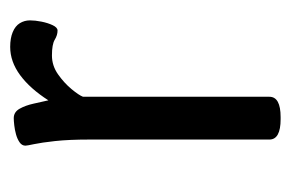

<svg xmlns="http://www.w3.org/2000/svg" viewBox="-117 -452 571 377"><g transform="rotate(-90 168.5 -263.5)"><path d="M123 2Q83 2 83 -20V-373Q83 -414 80 -441Q77 -468 74 -482Q71 -496 71 -499Q71 -506 77.5 -510.5Q84 -515 93 -517.5Q102 -520 111 -521Q120 -522 125 -522Q137 -522 143.5 -510.5Q150 -499 153.5 -483Q157 -467 160 -454Q183 -490 209.5 -509.5Q236 -529 265 -529Q282 -529 294 -524Q306 -519 311.5 -510Q317 -501 317 -490Q317 -480 314.5 -467.5Q312 -455 307.5 -445.5Q303 -436 297 -436Q288 -436 279 -441.5Q270 -447 248 -447Q228 -447 211 -435Q194 -423 182 -408.5Q170 -394 167 -386V-20Q167 2 127 2Z"/></g></svg>

Font: Asap Condensed VF Beta
Style: Regular
Weight: 400
Designer: Pablo Cosgaya
Foundry: Omnibus-Type
Version: Version 1.008